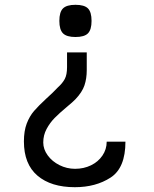

<svg xmlns="http://www.w3.org/2000/svg" viewBox="-20 -725 640 799"><path d="M294 -312Q283 -300.5 257.5 -279.5Q227 -254 207.5 -234.2Q188 -214.5 174 -188.5Q160 -162.5 160 -132Q160 -104 178.5 -78.5Q197 -53 227.5 -37.8Q258 -22.5 292.5 -22.5Q328.5 -22.5 358.5 -37Q388.5 -51.5 406.2 -77.5Q424 -103.5 424 -135.5H502Q502 -26 440.2 14Q378.5 54 291.5 54Q192.5 54 136 6Q79.5 -42 79.5 -136.5Q79.5 -180 91.2 -210.8Q103 -241.5 121.5 -263Q140 -284.5 173.5 -315.5Q185 -326 198 -338.2Q211 -350.5 221 -361.5Q240 -378.5 249.5 -396.2Q259 -414 259 -445.5V-507H341V-433Q341 -398 331.5 -369.8Q322 -341.5 294 -312ZM361 -638Q361 -601.5 346 -586.2Q331 -571 294 -571Q257.5 -571 242.2 -586.2Q227 -601.5 227 -638Q227 -675 242.2 -690Q257.5 -705 294 -705Q331 -705 346 -690Q361 -675 361 -638Z"/></svg>

Font: JuliaMono Light
Style: Regular
Weight: 300
Monospace: yes
Designer: cormullion
Foundry: corm
Version: Version 0.054; ttfautohint (v1.8.4)